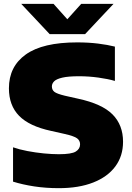

<svg xmlns="http://www.w3.org/2000/svg" viewBox="-20 -971 688 1001"><path d="M287 10Q218.5 10 158.2 0.8Q98 -8.5 48 -24V-203Q81 -191.5 123 -183.5Q165 -175.5 208 -171.2Q251 -167 287 -167Q353 -167 375.2 -181Q397.5 -195 397.5 -218.5Q397.5 -238 382 -249.8Q366.5 -261.5 315.5 -273L246.5 -288.5Q132.5 -313 79.5 -367.2Q26.5 -421.5 26.5 -510.5Q26.5 -624.5 114.8 -687.2Q203 -750 382 -750Q441 -750 491.2 -743.8Q541.5 -737.5 579 -728V-549Q543.5 -559.5 493 -566.5Q442.5 -573.5 392.5 -573.5Q335.5 -573.5 304.8 -566.2Q274 -559 262.2 -547Q250.5 -535 250.5 -520.5Q250.5 -502.5 263.5 -492.2Q276.5 -482 318 -472L387 -456.5Q512.5 -429.5 567 -374.2Q621.5 -319 621.5 -232Q621.5 -157.5 581.2 -103.2Q541 -49 466 -19.5Q391 10 287 10ZM239 -793 90.5 -951H259L331 -870.5L403.5 -951H572L423.5 -793Z"/></svg>

Font: Encode Sans SmExp Black
Style: Regular
Weight: 900
Width: 6
Designer: Multiple Designers
Foundry: Impallari Type
Version: Version 3.002; ttfautohint (v1.8.3) -l 8 -r 50 -G 200 -x 14 